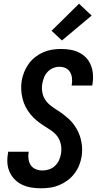

<svg xmlns="http://www.w3.org/2000/svg" viewBox="-20 -1007 540 1035"><path d="M201 8Q175 8 149.5 4Q124 0 101 -10.5Q78 -21 60.5 -38.5Q43 -56 32.5 -78.5Q22 -101 20 -127Q18 -153 23 -180L24 -189H135L134 -184Q131 -166 134 -147.5Q137 -129 147 -115Q157 -101 174 -94.5Q191 -88 209 -88Q227 -88 245 -94Q263 -100 277 -113.5Q291 -127 298.5 -144Q306 -161 309 -179Q313 -204 308 -228.5Q303 -253 289.5 -271.5Q276 -290 256 -303.5Q236 -317 216 -329.5Q196 -342 178 -357Q160 -372 145 -390Q130 -408 119 -429Q108 -450 102 -473.5Q96 -497 94.5 -522Q93 -547 97 -572Q101 -596 110.5 -619Q120 -642 134.5 -662.5Q149 -683 169.5 -699Q190 -715 212.5 -725Q235 -735 259.5 -739Q284 -743 308 -743Q334 -743 358.5 -739Q383 -735 405.5 -724Q428 -713 444.5 -695.5Q461 -678 470 -655Q479 -632 481 -606.5Q483 -581 479 -555L477 -546H366L367 -551Q370 -569 368 -586.5Q366 -604 357.5 -618.5Q349 -633 333.5 -640Q318 -647 300 -647Q283 -647 266 -640Q249 -633 236.5 -619.5Q224 -606 217.5 -589.5Q211 -573 208 -556Q204 -533 208 -510Q212 -487 224 -469Q236 -451 253.5 -437.5Q271 -424 290 -412H291Q322 -392 349 -367.5Q376 -343 394 -311Q412 -279 419 -241Q426 -203 420 -163Q416 -139 406.5 -115.5Q397 -92 381 -71Q365 -50 344 -34.5Q323 -19 299 -9Q275 1 250 4.5Q225 8 201 8ZM314 -789 258 -841 406 -987 474 -923Z"/></svg>

Font: Iosevka Term Curly
Style: Bold Italic
Weight: 700
Italic angle: -9°
Designer: Belleve Invis
Foundry: Belleve Invis
Version: Version 32.3.0